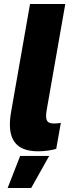

<svg xmlns="http://www.w3.org/2000/svg" viewBox="-20 -740 375 953"><path d="M169 11C202 11 234 6 259 -1L282 -130C271 -128 260 -127 249 -127C209 -127 203 -146 213 -201L304 -720H129L35 -184C12 -53 55 11 169 11ZM18 193H135L224 34H80Z"/></svg>

Font: Fixel Display 20240404 ExBold
Style: Italic
Weight: 800
Italic angle: -10°
Designer: AlfaBravo + MacPaw
Foundry: Kyrylo Tkachov, Marchela Mozhyna, Serhii Makarenko, Maria Weinstein, Zakhar Kryvoshyya
Version: Version 1.211;Glyphs 3.2 (3225)